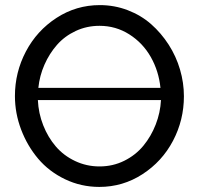

<svg xmlns="http://www.w3.org/2000/svg" viewBox="-20 -735 800 760"><path d="M375 -714.8Q433.1 -714.8 485.8 -694.6Q538.6 -674.3 578.4 -639.2Q618.2 -604 647.7 -558.1Q677.2 -512.2 692.6 -459.7Q708 -407.2 708 -354Q708 -259.8 664.8 -177.7Q621.6 -95.7 543.9 -45.4Q466.3 4.9 373 4.9Q300.8 4.9 237.3 -25.6Q173.8 -56.2 131.1 -106.7Q88.4 -157.2 63.7 -221.9Q39.1 -286.6 39.1 -355Q39.1 -448.7 82.5 -531.2Q126 -613.8 203.9 -664.3Q281.7 -714.8 375 -714.8ZM374 -632.8Q323.2 -632.8 279.5 -612.3Q235.8 -591.8 205.6 -557.4Q175.3 -522.9 156 -479Q136.7 -435.1 131.8 -387.2H615.2Q608.4 -453.6 576.9 -509.3Q545.4 -564.9 491.9 -598.9Q438.5 -632.8 374 -632.8ZM374 -76.2Q426.8 -76.2 471.9 -98.6Q517.1 -121.1 547.6 -158.2Q578.1 -195.3 596.4 -242.2Q614.7 -289.1 617.2 -338.9H129.9Q132.3 -286.6 151.1 -239Q169.9 -191.4 200.9 -155.3Q231.9 -119.1 277.1 -97.7Q322.3 -76.2 374 -76.2Z"/></svg>

Font: Rawline Medium
Style: Regular
Weight: 500
Designer: Matt McInerney, Pablo Impallari, Rodrigo Fuenzalida
Foundry: Matt McInerney, Pablo Impallari, Rodrigo Fuenzalida
Version: Version 4.020;PS 004.020;hotconv 1.0.88;makeotf.lib2.5.64775